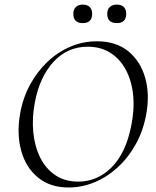

<svg xmlns="http://www.w3.org/2000/svg" viewBox="-20 -819 691 851"><path d="M284.2 12Q202.6 12 148.8 -31.9Q95 -75.8 74.3 -149.8Q53.6 -223.8 68.8 -313Q80.8 -383.8 112.8 -442.8Q144.8 -501.8 190.7 -545.3Q236.6 -588.8 292.6 -612.4Q348.6 -636 409.4 -636Q494.6 -636 548.6 -591.8Q602.6 -547.6 623.5 -474.2Q644.4 -400.8 628.2 -313Q615.2 -240.2 582.2 -180.6Q549.2 -121 502.2 -77.8Q455.2 -34.6 399.3 -11.3Q343.4 12 284.2 12ZM326.4 -14Q411.8 -14 474.7 -77.3Q537.6 -140.6 561.4 -260Q576.6 -333.8 570.1 -397.6Q563.6 -461.4 537.7 -509.7Q511.8 -558 469 -585Q426.2 -612 368.8 -612Q279.4 -612 217.8 -545.6Q156.2 -479.2 134.6 -366Q121.2 -295.8 127.6 -232.4Q134 -169 158.6 -119.8Q183.2 -70.6 225.6 -42.3Q268 -14 326.4 -14ZM498 -716.6Q455.2 -716.6 455.2 -758Q455.2 -777.2 466.5 -787.9Q477.8 -798.6 497.9 -798.6Q518 -798.6 528.7 -787.9Q539.4 -777.2 539.4 -758Q539.4 -716.6 498 -716.6ZM347 -716.6Q305 -716.6 305 -758Q305 -777.2 316.3 -787.9Q327.6 -798.6 347 -798.6Q367 -798.6 377.7 -787.9Q388.4 -777.2 388.4 -758Q388.4 -716.6 347 -716.6Z"/></svg>

Font: Cormorant Light
Style: Italic
Weight: 300
Italic angle: -10°
Designer: Christian Thalmann (Catharsis Fonts)
Foundry: Catharsis Fonts
Version: Version 4.000